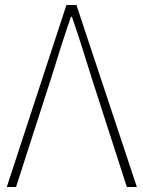

<svg xmlns="http://www.w3.org/2000/svg" viewBox="-20 -746 572 766"><path d="M7 0 245 -726H285L526 0H486L346 -434Q325 -502 307.5 -557Q290 -612 267 -679H263Q240 -612 222.5 -557Q205 -502 184 -434L44 0Z"/></svg>

Font: Noto Sans JP
Style: Regular
Weight: 100
Designer: Ryoko NISHIZUKA 西塚涼子 (kana, bopomofo & ideographs); Paul D. Hunt (Latin, Greek & Cyrillic); Sandoll Communications 산돌커뮤니
Foundry: Adobe
Version: Version 2.004;hotconv 1.0.118;makeotfexe 2.5.65603